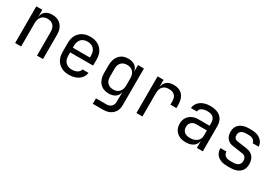

<svg xmlns="http://www.w3.org/2000/svg" viewBox="29 -1438 3542 2495"><g transform="rotate(30 1800.0 -190.0)"><path d="M92 0V-550H182V-445H183Q190 -500 228 -530Q266 -560 329 -560Q412 -560 461 -509Q510 -458 510 -370V0H420V-354Q420 -417 388.5 -450.5Q357 -484 303 -484Q247 -484 214.5 -449Q182 -414 182 -350V0Z M900 10Q803 10 743.5 -48.5Q684 -107 684 -210V-340Q684 -443 743.5 -501.5Q803 -560 900 -560Q965 -560 1013.5 -534Q1062 -508 1089 -461Q1116 -414 1116 -350V-252H772V-200Q772 -139 807 -103.5Q842 -68 900 -68Q950 -68 982.5 -87.5Q1015 -107 1022 -140H1112Q1103 -71 1045 -30.5Q987 10 900 10ZM772 -322H1028V-350Q1028 -415 994.5 -450.5Q961 -486 900 -486Q839 -486 805.5 -450.5Q772 -415 772 -350Z M1361 180V98H1516Q1563 98 1590 71.5Q1617 45 1617 0V-50L1619 -140H1616Q1608 -91 1569 -64.5Q1530 -38 1471 -38Q1386 -38 1337 -92Q1288 -146 1288 -240V-356Q1288 -450 1337 -505Q1386 -560 1471 -560Q1530 -560 1569 -532Q1608 -504 1616 -455H1618V-550H1707V0Q1707 83 1655.5 131.5Q1604 180 1515 180ZM1498 -113Q1554 -113 1586 -148Q1618 -183 1618 -245V-350Q1618 -412 1586 -447Q1554 -482 1498 -482Q1441 -482 1409.5 -449Q1378 -416 1378 -360V-235Q1378 -179 1409.5 -146Q1441 -113 1498 -113Z M1912 0V-550H2002V-445H2004Q2011 -498 2049 -529Q2087 -560 2151 -560Q2237 -560 2283.5 -508.5Q2330 -457 2330 -362V-315H2240V-362Q2240 -482 2123 -482Q2064 -482 2033 -448Q2002 -414 2002 -350V0Z M2652 10Q2567 10 2517 -37.5Q2467 -85 2467 -162Q2467 -213 2490 -251Q2513 -289 2554 -310.5Q2595 -332 2648 -332H2818V-375Q2818 -482 2701 -482Q2649 -482 2617 -463Q2585 -444 2583 -410H2493Q2498 -475 2553.5 -517.5Q2609 -560 2701 -560Q2801 -560 2854.5 -512Q2908 -464 2908 -378V0H2819V-100H2817Q2809 -49 2766 -19.5Q2723 10 2652 10ZM2674 -66Q2740 -66 2779 -98Q2818 -130 2818 -185V-262H2658Q2614 -262 2586.5 -235.5Q2559 -209 2559 -165Q2559 -119 2589.5 -92.5Q2620 -66 2674 -66Z M3278 8Q3186 8 3135.5 -33.5Q3085 -75 3085 -151H3175Q3175 -113 3202 -91.5Q3229 -70 3278 -70H3322Q3372 -70 3399.5 -92Q3427 -114 3427 -154Q3427 -225 3362 -234L3210 -256Q3154 -264 3123 -302.5Q3092 -341 3092 -404Q3092 -476 3141.5 -517Q3191 -558 3278 -558H3322Q3402 -558 3452.5 -518.5Q3503 -479 3507 -415H3416Q3414 -444 3388.5 -463Q3363 -482 3322 -482H3278Q3232 -482 3206 -461Q3180 -440 3180 -404Q3180 -346 3233 -338L3375 -318Q3515 -298 3515 -154Q3515 -77 3464.5 -34.5Q3414 8 3322 8Z"/></g></svg>

Font: JetBrainsMonoNL NF
Style: Regular
Weight: 400
Designer: Philipp Nurullin, Konstantin Bulenkov
Foundry: JetBrains
Version: Version 2.304; ttfautohint (v1.8.4.7-5d5b);Nerd Fonts 3.2.1